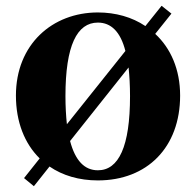

<svg xmlns="http://www.w3.org/2000/svg" viewBox="-20 -606 677 663"><path d="M424 -373C427 -344 429 -311 429 -274C429 -100 390 -18 318 -18C272 -18 240 -51 222 -119ZM211 -177C208 -205 206 -238 206 -274C206 -449 246 -528 318 -528C363 -528 396 -497 413 -430ZM572 -559 538 -586 482 -516C436 -547 379 -563 318 -563C161 -563 35 -453 35 -276C35 -185 65 -110 117 -59L63 9L97 37L151 -31C196 0 253 17 318 17C488 17 602 -97 602 -276C602 -367 569 -440 516 -489Z"/></svg>

Font: Noto Serif KR Black
Style: Regular
Weight: 900
Version: Version 1.001;PS 1.001;hotconv 16.6.54;makeotf.lib2.5.65590